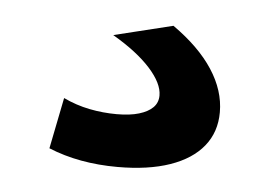

<svg xmlns="http://www.w3.org/2000/svg" viewBox="-31 -62 457 318"><g transform="rotate(5 197.0 96.5)"><path d="M174 217Q110 217 59 196L76 111Q97 121 119.5 125.5Q142 130 165 130Q187 130 202 125.5Q217 121 225 113Q233 105 233 93Q233 73 211 48.5Q189 24 148 0L246 -24Q290 7 312.5 41.5Q335 76 335 112Q335 145 316 168.5Q297 192 261 204.5Q225 217 174 217Z"/></g></svg>

Font: M PLUS 1 Medium
Style: Regular
Weight: 500
Designer: Coji Morishita
Foundry: UNDERFOREST DESIGN
Version: Version 1.001